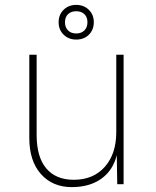

<svg xmlns="http://www.w3.org/2000/svg" viewBox="-20 -754 640 786"><path d="M274 12Q195 12 147.5 -41.5Q100 -95 100 -189V-530H130V-202Q130 -111 169.5 -64.5Q209 -18 282 -18Q362 -18 409 -71Q456 -124 456 -213V-530H486V0H460L458 -119Q443 -57 395 -22.5Q347 12 274 12ZM292 -592Q261 -592 240.5 -612Q220 -632 220 -663Q220 -694 240.5 -714Q261 -734 292 -734Q323 -734 343.5 -714Q364 -694 364 -663Q364 -632 344 -612Q324 -592 292 -592ZM292 -617Q313 -617 325.5 -629.5Q338 -642 338 -663Q338 -684 325.5 -696Q313 -708 292 -708Q271 -708 258.5 -696Q246 -684 246 -663Q246 -642 258.5 -629.5Q271 -617 292 -617Z"/></svg>

Font: Geist Mono Thin
Style: Regular
Weight: 100
Monospace: yes
Designer: Basement.studio, Andrés Briganti, Mateo Zaragoza
Foundry: Basement.studio, Vercel, Andrés Briganti, Guido Ferreyra, Mateo Zaragoza
Version: Version 1.500; ttfautohint (v1.8.4.7-5d5b)